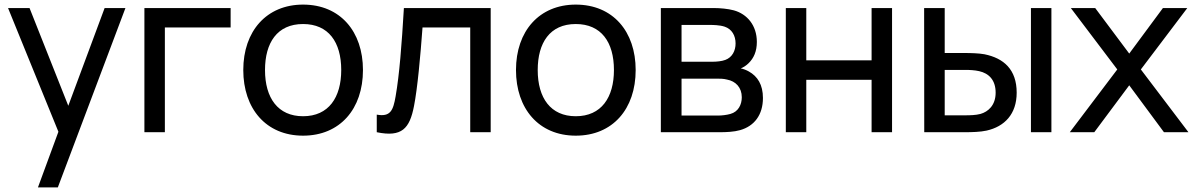

<svg xmlns="http://www.w3.org/2000/svg" viewBox="-20 -575 5198 835"><path d="M108.5 -540H15L234 -2L145 240H231.5L525.5 -540H435L277 -115Z M697 0V-455.5H983V-540H608V0Z M1298 15C1458.5 15 1558.5 -101 1558.5 -270.5C1558.5 -437.5 1460 -555 1298 -555C1139.5 -555 1038 -440 1038 -270.5C1038 -103 1136.5 15 1298 15ZM1298 -69.5C1189 -69.5 1132.5 -148.5 1132.5 -270.5C1132.5 -388.5 1185 -470.5 1298 -470.5C1408.5 -470.5 1464 -392 1464 -270.5C1464 -151.5 1409.5 -69.5 1298 -69.5Z M1618.5 0C1727.5 22.5 1761.5 -15.5 1780.5 -114C1795.5 -189.5 1808.5 -332 1817.5 -455.5H2025V0H2114V-540H1736.5C1727 -379.5 1717 -250.5 1700.5 -156C1690 -95.5 1678.5 -65.5 1618.5 -76.5Z M2484 15C2644.5 15 2744.5 -101 2744.5 -270.5C2744.5 -437.5 2646 -555 2484 -555C2325.5 -555 2224 -440 2224 -270.5C2224 -103 2322.5 15 2484 15ZM2484 -69.5C2375 -69.5 2318.5 -148.5 2318.5 -270.5C2318.5 -388.5 2371 -470.5 2484 -470.5C2594.5 -470.5 2650 -392 2650 -270.5C2650 -151.5 2595.5 -69.5 2484 -69.5Z M3110 0C3139 0 3172.5 -1.5 3198.5 -9C3260.5 -26.5 3298 -75.5 3298 -149C3298 -206.5 3274.5 -243 3237 -264C3225.5 -270.5 3212.5 -275.5 3201.5 -277.5C3213 -282 3225.5 -290 3236 -300.5C3258 -322 3271.5 -351.5 3271.5 -392.5C3271.5 -465 3229 -514 3171.5 -530C3145.5 -537 3111 -540 3084 -540H2854V0ZM2944 -466.5H3070.5C3077.5 -466.5 3109.5 -466.5 3131.5 -459C3163 -448.5 3179 -420 3179 -386C3179 -354.5 3164.5 -325.5 3134.5 -314.5C3119 -308.5 3096 -306.5 3078 -306.5H2944ZM2944 -233H3097C3109 -233 3127 -233 3141.5 -229C3179.5 -222 3206 -194.5 3206 -152C3206 -120 3191 -89 3156.5 -79.5C3141 -75 3119 -72.5 3105 -72.5H2944Z M3486.5 0V-228H3770.5V0H3859.5V-540H3770.5V-312.5H3486.5V-540H3397.5V0Z M4176 0C4206.5 0 4243.5 -1 4270.5 -7C4348.5 -24.5 4401.5 -78.5 4401.5 -172C4401.5 -273 4345 -322 4261.5 -339C4237 -343.5 4202 -344.5 4171 -344.5H4088.5V-540H3999L3999.5 0ZM4552.5 -540H4463.5V0H4552.5ZM4088.5 -271H4177.5C4196.5 -271 4219 -270 4238.5 -265.5C4280.5 -256 4310 -227 4310 -172C4310 -117 4277.5 -89 4244 -79.5C4224 -74 4197 -73.5 4177.5 -73.5H4088.5Z M4739 0 4891 -204 5042 0H5148.5L4941.5 -273L5143.5 -540H5037.5L4891 -342L4743 -540H4637L4839 -273L4632.5 0Z"/></svg>

Font: Hauora Medium
Style: Regular
Weight: 500
Designer: Wayne Shih
Foundry: WCYS
Version: Version 1.001;hotconv 1.0.109;makeotfexe 2.5.65596